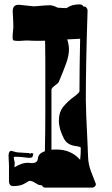

<svg xmlns="http://www.w3.org/2000/svg" viewBox="-20 -777 512 877"><path d="M186 80Q176 80 172 70Q158 69 150 64Q128 49 116 49Q112 49 93 61Q74 73 41 73Q19 73 21 44V-23Q21 -27 20 -43Q19 -59 19 -67Q20 -88 32 -88Q34 -88 43 -85Q52 -82 60 -81L107 -78H112Q118 -75 120 -75Q122 -77 122 -78Q133 -76 132 -75Q130 -64 128 -60Q126 -56 111 -56Q95 -58 80 -59.5Q65 -61 49 -61Q43 -61 43 -58V-57Q43 -53 44.5 -46Q46 -39 47 -36Q47 -34 47 -28.5Q47 -23 46 -13Q84 -36 113 -33Q116 -33 119 -32.5Q122 -32 125 -32Q151 -32 153 -52Q154 -76 185 -86Q187 -178 187 -257.5Q187 -337 187 -404Q187 -460 187 -506.5Q187 -553 186 -591Q143 -590 125 -591Q117 -592 110.5 -592Q104 -592 99 -592Q91 -592 82.5 -591Q74 -590 66 -590Q59 -590 53.5 -590.5Q48 -591 43 -592Q36 -593 38 -618L41 -654Q41 -659 40.5 -675Q40 -691 39 -707Q38 -723 38 -726Q38 -747 52 -753Q56 -755 64 -755Q69 -755 74.5 -754.5Q80 -754 87 -753Q109 -751 120.5 -749.5Q132 -748 134 -748Q140 -748 154.5 -749.5Q169 -751 184 -752Q199 -753 207 -753Q223 -753 243 -742Q257 -741 267 -740.5Q277 -740 284 -740Q307 -757 343 -757Q357 -757 361 -747H365Q371 -747 375.5 -741.5Q380 -736 380 -728Q376 -606 374 -504Q372 -402 372 -321Q372 -298 374 -247Q376 -196 380 -117Q381 -86 382.5 -56Q384 -26 395 4L417 61Q418 62 418 65Q418 70 413 75Q408 80 402 80ZM346 -47Q349 -70 349 -102Q349 -107 319 -111Q286 -117 272 -144Q249 -188 249 -225Q249 -265 269 -289.5Q289 -314 319 -336Q343 -354 343 -360Q343 -461 346 -600L287 -597Q295 -573 295 -551Q295 -523 282 -487Q269 -451 249 -404Q246 -397 233 -388Q220 -379 215 -369V-93Q221 -94 226.5 -94Q232 -94 238 -94Q305 -94 346 -47Z"/></svg>

Font: Moo Lah Lah
Style: Regular
Weight: 400
Designer: Robert E. Leuschke
Foundry: Robert E. Leuschke
Version: Version 1.010; ttfautohint (v1.8.3)